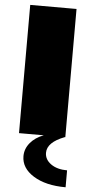

<svg xmlns="http://www.w3.org/2000/svg" viewBox="-64 -758 537 1074"><g transform="rotate(5 204.0 -220.5)"><path d="M200 0H61V-720H321V0H318Q221 37 221 96Q221 134 256 159Q291 184 347 184V279Q235 279 166 236Q97 193 97 126Q97 85 124.5 51.5Q152 18 200 0Z"/></g></svg>

Font: Metropolitano Black
Style: Regular
Weight: 900
Designer: Fonts by Alex Slobzheninov & Chris M. Simpson / Changes by Cristiano Sobral
Foundry: Fonts by Alex Slobzheninov & Chris M. Simpson / Changes by Cristiano Sobral
Version: Version 1.00;August 30, 2020;FontCreator 13.0.0.2681 64-bit